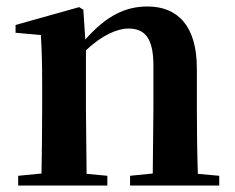

<svg xmlns="http://www.w3.org/2000/svg" viewBox="-20 -572 725 592"><path d="M450 0H656V-30L590 -36C588 -93 587 -177 587 -235V-361C587 -493 527 -552 435 -552C369 -552 310 -526 243 -450L237 -542L224 -550L28 -495V-471L106 -464C109 -415 110 -376 110 -310V-235C110 -180 109 -94 108 -37L36 -30V0H311V-30L247 -36L245 -235V-417C295 -464 342 -484 376 -484C427 -484 453 -454 453 -370V-235L451 -37L381 -30V0Z"/></svg>

Font: GenRyuMin2 TW B
Style: Regular
Weight: 700
Version: Version 2.100;PS 2.1;hotconv 16.6.51;makeotf.lib2.5.65220 DE